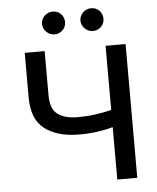

<svg xmlns="http://www.w3.org/2000/svg" viewBox="-61 -989 853 1040"><g transform="rotate(-5 365.5 -468.5)"><path d="M94.5 -487.2V-727.3H202.8V-487.2Q202.8 -412.6 241.8 -383.9Q280.9 -355.1 351.6 -355.1Q374.3 -355.1 398.1 -356.7Q421.9 -358.3 445.3 -361.5Q468.8 -364.7 491.3 -369Q513.8 -373.2 534.1 -378.6V-727.3H642.8V0H534.1V-284.8Q494.3 -273.8 449.8 -267.4Q405.2 -261 351.6 -261Q232.2 -261 163.4 -313.2Q94.1 -365.4 94.5 -487.2ZM410.2 -874.6Q410.2 -887.4 415.1 -898.8Q420.1 -910.2 428.8 -918.7Q437.5 -927.2 448.9 -932Q460.2 -936.8 473 -936.8Q486.5 -936.8 497.9 -932.2Q509.2 -927.6 517.6 -919.2Q525.9 -910.9 530.7 -899.5Q535.5 -888.1 535.5 -874.6Q535.5 -861.5 530.7 -850.3Q525.9 -839.1 517.4 -830.8Q508.9 -822.4 497.5 -817.6Q486.2 -812.9 473 -812.9Q460.6 -812.9 449.2 -817.8Q437.9 -822.8 429.2 -831.3Q420.5 -839.8 415.3 -851Q410.2 -862.2 410.2 -874.6ZM201.3 -874.6Q201.3 -887.4 206.3 -898.8Q211.3 -910.2 220 -918.7Q228.7 -927.2 240.1 -932Q251.4 -936.8 264.2 -936.8Q277.7 -936.8 289.1 -932.2Q300.4 -927.6 308.8 -919.2Q317.1 -910.9 321.9 -899.5Q326.7 -888.1 326.7 -874.6Q326.7 -861.5 321.9 -850.3Q317.1 -839.1 308.6 -830.8Q300.1 -822.4 288.7 -817.6Q277.3 -812.9 264.2 -812.9Q251.8 -812.9 240.4 -817.8Q229 -822.8 220.3 -831.3Q211.6 -839.8 206.5 -851Q201.3 -862.2 201.3 -874.6Z"/></g></svg>

Font: Inter P Medium
Style: Regular
Weight: 500
Designer: Rasmus Andersson
Foundry: rsms
Version: Version 3.018;git-588b23468